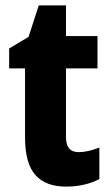

<svg xmlns="http://www.w3.org/2000/svg" viewBox="-20 -683 412 713"><path d="M272 -118Q290 -118 309 -122.5Q328 -127 349 -135V-18Q324 -5 293 2.5Q262 10 225 10Q150 10 111.5 -33Q73 -76 73 -173V-429H14V-503L86 -546L124 -663H225V-549H342V-429H225V-174Q225 -118 272 -118Z"/></svg>

Font: Noto Sans Tamil Condensed ExtraBold
Style: Regular
Weight: 800
Width: 3
Designer: Jelle Bosma - Monotype Design Team
Foundry: Monotype Imaging Inc.
Version: Version 2.004; ttfautohint (v1.8.4.7-5d5b)